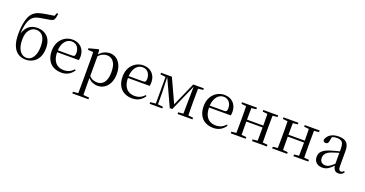

<svg xmlns="http://www.w3.org/2000/svg" viewBox="-44 -1786 5686 2995"><g transform="rotate(20 2799.0 -288.5)"><path d="M308.7 14.6Q235 14.6 180.2 -20.7Q125.4 -56 94.7 -130.7Q64 -205.4 64 -323.6Q64 -448.4 88 -543.3Q111.9 -638.2 158.2 -681.9Q196.9 -718.7 242.7 -733.9Q288.6 -749.1 353.5 -760.1Q389.6 -766.9 428.3 -771.9Q467 -776.9 498.6 -782.7L519.9 -835.6L542.2 -829.8Q537.9 -791 530.9 -764.1Q524 -737.2 511.7 -722.5Q496.4 -707.9 456.8 -700.5Q417.2 -693.1 365.8 -685.1Q321 -679.1 287.6 -671.8Q254.1 -664.5 229.3 -654.7Q204.6 -644.9 184.7 -628.1Q145.8 -595.4 121.9 -524.7Q98.1 -454.1 92.9 -325.7L88.5 -327.7Q107.2 -387.9 137.1 -429.7Q167.1 -471.4 211.8 -493Q256.5 -514.6 317.8 -514.6Q383.2 -514.6 435.1 -486.7Q487 -458.7 517.4 -403.4Q547.8 -348.1 547.8 -266.3Q547.8 -168.8 513.6 -106.7Q479.5 -44.6 424.7 -15Q369.9 14.6 308.7 14.6ZM309.3 -16.4Q354.9 -16.4 388.7 -45.6Q422.5 -74.7 441.6 -129.3Q460.7 -183.9 460.7 -259.1Q460.7 -335.8 441.8 -384.7Q422.8 -433.6 388.6 -456.9Q354.3 -480.3 308.9 -480.3Q242.3 -480.3 197.2 -425.1Q152.1 -369.8 152.1 -260.3Q152.1 -181.7 172.5 -127.1Q192.9 -72.5 228.7 -44.5Q264.5 -16.4 309.3 -16.4Z M899.3 14.6Q825.5 14.6 767.6 -15.4Q709.7 -45.5 677.1 -106.2Q644.4 -167 644.4 -256.8Q644.4 -341.1 678.5 -402.5Q712.6 -463.8 768.8 -497.2Q825 -530.6 890.9 -530.6Q956.2 -530.6 1002.4 -503.3Q1048.6 -475.9 1073.1 -429.2Q1097.7 -382.4 1097.7 -323.2Q1097.7 -286.8 1091.4 -262.9H682.6V-294.2H973.3Q999.6 -294.2 1009 -308.2Q1018.3 -322.1 1018.3 -352.3Q1018.3 -416.2 984.2 -457.5Q950.2 -498.8 888.6 -498.8Q844.8 -498.8 809 -471.6Q773.1 -444.5 752 -392.8Q730.9 -341.2 730.9 -268.7Q730.9 -188 755.4 -135.9Q779.9 -83.8 822.9 -59.4Q866 -35 921.5 -35Q974.5 -35 1013.8 -53.7Q1053.2 -72.3 1083.7 -108.1L1099.6 -94.3Q1067 -43.5 1017 -14.4Q967 14.6 899.3 14.6Z M1173.5 259.8V232.4L1284.7 222.2H1322.5L1441.2 232.4V259.8ZM1258.5 259.8Q1259.5 225.6 1260 185.1Q1260.5 144.5 1261 103.1Q1261.5 61.7 1261.5 26.7V-286.8Q1261.5 -338.2 1261 -379.5Q1260.5 -420.7 1258.5 -457.5L1169.5 -462.4V-487.9L1322.9 -528L1335.9 -519.6L1341.9 -435.3L1343.7 -430.1V-78.7L1342.5 -68.7V26.5Q1342.5 60.7 1343 102.2Q1343.5 143.7 1344 184.7Q1344.5 225.6 1345.5 259.8ZM1499.6 14.6Q1455.1 14.6 1410.2 -5.1Q1365.3 -24.9 1327.2 -77.1H1314.4L1328.3 -105.1Q1365.5 -63.7 1400.4 -48.2Q1435.2 -32.7 1476.5 -32.7Q1520.2 -32.7 1555.6 -55.1Q1591.1 -77.6 1612.3 -128.1Q1633.5 -178.6 1633.5 -260.8Q1633.5 -374.9 1591.5 -429.7Q1549.4 -484.5 1480.9 -484.5Q1443.4 -484.5 1406 -466.8Q1368.5 -449.1 1324.2 -398.2L1313.6 -425H1324.5Q1363.9 -481.5 1413.2 -506.1Q1462.6 -530.6 1513.3 -530.6Q1574.5 -530.6 1621.2 -498Q1668 -465.4 1695.1 -405.4Q1722.2 -345.3 1722.2 -262.6Q1722.2 -177.1 1693.5 -114.8Q1664.7 -52.4 1614.4 -18.9Q1564.2 14.6 1499.6 14.6Z M2075.3 14.6Q2001.5 14.6 1943.6 -15.4Q1885.7 -45.5 1853.1 -106.2Q1820.4 -167 1820.4 -256.8Q1820.4 -341.1 1854.5 -402.5Q1888.6 -463.8 1944.8 -497.2Q2001 -530.6 2066.9 -530.6Q2132.2 -530.6 2178.4 -503.3Q2224.6 -475.9 2249.1 -429.2Q2273.7 -382.4 2273.7 -323.2Q2273.7 -286.8 2267.4 -262.9H1858.6V-294.2H2149.3Q2175.6 -294.2 2185 -308.2Q2194.3 -322.1 2194.3 -352.3Q2194.3 -416.2 2160.2 -457.5Q2126.2 -498.8 2064.6 -498.8Q2020.8 -498.8 1985 -471.6Q1949.1 -444.5 1928 -392.8Q1906.9 -341.2 1906.9 -268.7Q1906.9 -188 1931.4 -135.9Q1955.9 -83.8 1998.9 -59.4Q2042 -35 2097.5 -35Q2150.5 -35 2189.8 -53.7Q2229.2 -72.3 2259.7 -108.1L2275.6 -94.3Q2243 -43.5 2193 -14.4Q2143 14.6 2075.3 14.6Z M2680.3 -44.4 2471.3 -500.2H2465.6V-516H2544.3L2734.9 -101.4H2715.3L2898.7 -516H2930.3V-500.6H2923.5L2722.6 -44.4ZM2909.6 0 2912.2 -221.5 2917.5 -516H2993Q2992 -491.8 2991.4 -450.7Q2990.8 -409.7 2990.3 -365.7Q2989.8 -321.7 2989.8 -288.3V-228.5Q2989.8 -194.3 2990.3 -150.3Q2990.8 -106.3 2991.4 -65.3Q2992 -24.4 2993 0ZM2362.5 0V-27.8L2461.2 -37.8H2477.3L2572.4 -27.8V0ZM2825.6 0V-27.8L2933.8 -38.6H2966L3073.4 -27.8V0ZM2364.3 -489.1V-516H2474.1V-477.4H2462.3ZM2452 0V-516H2476.8L2486.7 -222.7V0ZM2947.5 -477.4V-516H3074.2V-489.1L2966.8 -477.4Z M3421.3 14.6Q3347.5 14.6 3289.6 -15.4Q3231.7 -45.5 3199.1 -106.2Q3166.4 -167 3166.4 -256.8Q3166.4 -341.1 3200.5 -402.5Q3234.6 -463.8 3290.8 -497.2Q3347 -530.6 3412.9 -530.6Q3478.2 -530.6 3524.4 -503.3Q3570.6 -475.9 3595.1 -429.2Q3619.7 -382.4 3619.7 -323.2Q3619.7 -286.8 3613.4 -262.9H3204.6V-294.2H3495.3Q3521.6 -294.2 3531 -308.2Q3540.3 -322.1 3540.3 -352.3Q3540.3 -416.2 3506.2 -457.5Q3472.2 -498.8 3410.6 -498.8Q3366.8 -498.8 3331 -471.6Q3295.1 -444.5 3274 -392.8Q3252.9 -341.2 3252.9 -268.7Q3252.9 -188 3277.4 -135.9Q3301.9 -83.8 3344.9 -59.4Q3388 -35 3443.5 -35Q3496.5 -35 3535.8 -53.7Q3575.2 -72.3 3605.7 -108.1L3621.6 -94.3Q3589 -43.5 3539 -14.4Q3489 14.6 3421.3 14.6Z M3788.1 0Q3789.3 -24.4 3789.8 -65.4Q3790.3 -106.3 3790.8 -150.3Q3791.3 -194.3 3791.3 -228.5V-288.3Q3791.3 -321.7 3790.8 -365.7Q3790.3 -409.8 3789.8 -450.8Q3789.3 -491.8 3788.1 -516H3877.3Q3876.3 -491.7 3875.8 -450.1Q3875.3 -408.6 3874.8 -363Q3874.3 -317.5 3874.3 -279.8V-260.2Q3874.3 -210.2 3874.8 -159.3Q3875.3 -108.5 3875.8 -66.4Q3876.3 -24.3 3877.3 0ZM4140.4 0Q4142.4 -24.3 4142.9 -66.4Q4143.4 -108.5 4143.9 -159.3Q4144.4 -210.2 4144.4 -260.2V-279.8Q4144.4 -317.4 4143.9 -363.1Q4143.4 -408.7 4142.9 -450.2Q4142.4 -491.7 4140.4 -516H4228.9Q4227.9 -491.7 4227.4 -450.7Q4226.9 -409.7 4226.4 -365.7Q4225.9 -321.7 4225.9 -288.3V-228.5Q4225.9 -194.3 4226.4 -150.3Q4226.9 -106.3 4227.4 -65.4Q4227.9 -24.4 4228.9 0ZM3708.5 0V-27.8L3817.7 -38.6H3849.7L3956.3 -27.8V0ZM3708.5 -489.1V-516H3956.3V-489.1L3849.7 -477.4H3817.7ZM4061.6 0V-27.8L4169.8 -38.6H4202.8L4308.7 -27.8V0ZM4061.6 -489.1V-516H4308.7V-489.1L4202.8 -477.4H4169.8ZM3832 -256V-287.5H4184.9V-256Z M4476.1 0Q4477.3 -24.4 4477.8 -65.4Q4478.3 -106.3 4478.8 -150.3Q4479.3 -194.3 4479.3 -228.5V-288.3Q4479.3 -321.7 4478.8 -365.7Q4478.3 -409.8 4477.8 -450.8Q4477.3 -491.8 4476.1 -516H4565.3Q4564.3 -491.7 4563.8 -450.1Q4563.3 -408.6 4562.8 -363Q4562.3 -317.5 4562.3 -279.8V-260.2Q4562.3 -210.2 4562.8 -159.3Q4563.3 -108.5 4563.8 -66.4Q4564.3 -24.3 4565.3 0ZM4828.4 0Q4830.4 -24.3 4830.9 -66.4Q4831.4 -108.5 4831.9 -159.3Q4832.4 -210.2 4832.4 -260.2V-279.8Q4832.4 -317.4 4831.9 -363.1Q4831.4 -408.7 4830.9 -450.2Q4830.4 -491.7 4828.4 -516H4916.9Q4915.9 -491.7 4915.4 -450.7Q4914.9 -409.7 4914.4 -365.7Q4913.9 -321.7 4913.9 -288.3V-228.5Q4913.9 -194.3 4914.4 -150.3Q4914.9 -106.3 4915.4 -65.4Q4915.9 -24.4 4916.9 0ZM4396.5 0V-27.8L4505.7 -38.6H4537.7L4644.3 -27.8V0ZM4396.5 -489.1V-516H4644.3V-489.1L4537.7 -477.4H4505.7ZM4749.6 0V-27.8L4857.8 -38.6H4890.8L4996.7 -27.8V0ZM4749.6 -489.1V-516H4996.7V-489.1L4890.8 -477.4H4857.8ZM4520 -256V-287.5H4872.9V-256Z M5230.7 14.6Q5171.5 14.6 5132.1 -19.1Q5092.6 -52.8 5092.6 -115.1Q5092.6 -153.9 5109.8 -184.3Q5126.9 -214.6 5166.4 -239Q5205.9 -263.5 5271.9 -282.3Q5313.8 -294.9 5359.8 -306.7Q5405.8 -318.5 5445.8 -327.7V-303.3Q5405.8 -293.3 5364.7 -281.5Q5323.6 -269.7 5289.6 -257Q5226.3 -233.6 5199.6 -201.7Q5172.9 -169.7 5172.9 -128.2Q5172.9 -81.6 5198.5 -58Q5224.2 -34.4 5266.1 -34.4Q5288.6 -34.4 5310.6 -43.3Q5332.6 -52.2 5360.7 -74.2Q5388.7 -96.3 5426.8 -134.4L5435.5 -87.1H5411.9Q5380.7 -53.7 5353.5 -31.1Q5326.2 -8.4 5297.1 3.1Q5268 14.6 5230.7 14.6ZM5497.8 13.6Q5453.1 13.6 5430.8 -16.6Q5408.5 -46.7 5405.2 -99.7V-103.3V-359Q5405.2 -415 5393.1 -445.3Q5380.9 -475.6 5355.7 -487.6Q5330.6 -499.6 5291 -499.6Q5262.3 -499.6 5233.1 -491.4Q5203.9 -483.2 5170.7 -464.7L5214.2 -491.9L5197.8 -412.7Q5194.2 -386 5181.7 -375.2Q5169.1 -364.3 5150.4 -364.3Q5114.2 -364.3 5106.5 -399.7Q5121.4 -461 5175.1 -495.8Q5228.8 -530.6 5313.2 -530.6Q5400.5 -530.6 5442.8 -489.2Q5485 -447.8 5485 -354.6V-107.7Q5485 -60.8 5496.1 -44.2Q5507.1 -27.5 5527.4 -27.5Q5540 -27.5 5550 -33.2Q5560 -38.8 5572.4 -52.1L5588.1 -36.7Q5572.2 -10.7 5549.6 1.4Q5527 13.6 5497.8 13.6Z"/></g></svg>

Font: Noto Serif SC
Style: Regular
Weight: 200
Designer: Ryoko NISHIZUKA 西塚涼子 (kana & ideographs); Frank Grießhammer (Latin, Greek & Cyrillic); Wenlong ZHANG 张文龙 (bopomofo); San
Foundry: Adobe
Version: Version 2.001;hotconv 1.1.0;makeotfexe 2.6.0